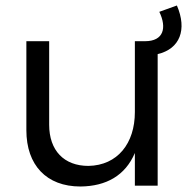

<svg xmlns="http://www.w3.org/2000/svg" viewBox="-20 -676 691 699"><path d="M624 -656 560 -633C588 -575 576 -526 508 -526H471V-268C471 -154 408 -74 302 -72C213 -72 159 -128 159 -222V-526H76V-202C76 -75 149 3 273 3C367 2 436 -37 471 -119V0H554V-479C635 -498 662 -568 624 -656Z"/></svg>

Font: Juman Normal
Style: Regular
Weight: 300
Designer: Bandar Raffah (Arabic) Julieta Ulanovsky (Latin)
Foundry: Caramella
Version: Version 5.022;PS 005.022;hotconv 1.0.88;makeotf.lib2.5.64775